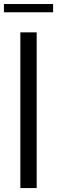

<svg xmlns="http://www.w3.org/2000/svg" viewBox="-20 -956 290 976"><path d="M83.5 -791.5H166.5V0H83.5ZM250 -935.5V-893.6H0V-935.5Z"/></svg>

Font: Resagnicto
Style: Regular
Weight: 500
Version: Version 0.9991